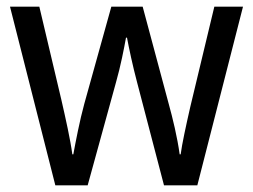

<svg xmlns="http://www.w3.org/2000/svg" viewBox="-20 -623 760 576"><path d="M391 -377 472 -67H572L709 -603H623L551 -303C538 -246 526 -191 522 -160H519C512 -211 498 -269 486 -312L408 -603H314L233 -312C219 -261 207 -198 200 -160H197C191 -205 177 -267 164 -324L98 -603H10L146 -67H243L328 -376C342 -425 352 -477 358 -510H361C367 -478 378 -426 391 -377Z"/></svg>

Font: Noto Sans Malayalam UI SemiCondensed
Style: Regular
Weight: 400
Width: 4
Designer: Jelle Bosma - Monotype Design Team
Foundry: Monotype Imaging Inc.
Version: Version 2.104